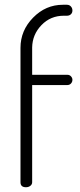

<svg xmlns="http://www.w3.org/2000/svg" viewBox="-20 -786 336 806"><path d="M115 -587V-472H263Q272 -472 278 -465.5Q284 -459 284 -451Q284 -442 278 -435.5Q272 -429 263 -429H115V-21Q115 -12 107.5 -6Q100 0 89 0Q66 0 66 -21V-585Q66 -658 119 -712Q172 -766 244 -766H261Q271 -766 277.5 -759Q284 -752 284 -742Q284 -732 277.5 -726Q271 -720 261 -720H248Q192 -720 154 -680.5Q116 -641 115 -587Z"/></svg>

Font: Dosis
Style: Light
Weight: 300
Designer: Edgar Tolentino, Pablo Impallari, Igino Marini
Foundry: Edgar Tolentino, Pablo Impallari, Igino Marini
Version: Version 1.007